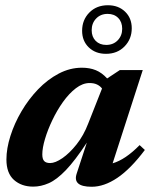

<svg xmlns="http://www.w3.org/2000/svg" viewBox="-20 -700 582 733"><path d="M273 -38 311.5 -155.5Q266.5 -87 231.5 -50.5Q196.5 -14 166.5 -0.8Q136.5 12.5 107 12.5Q62 12.5 33.2 -13.2Q4.5 -39 4.5 -91Q4.5 -133 19.8 -181Q35 -229 62 -275Q89 -321 125.2 -358.8Q161.5 -396.5 204.2 -419Q247 -441.5 293 -441.5Q322.5 -441.5 345.8 -432Q369 -422.5 389 -400.5L437.5 -432.5H525L410 -76.5Q458.5 -90.5 513 -146L533 -127.5Q478.5 -55 428 -21Q377.5 13 330 13Q255.5 13 273 -38ZM141.5 -110.5Q141.5 -92.5 148.8 -85Q156 -77.5 171.5 -77.5Q191 -77.5 218.2 -96.2Q245.5 -115 272.5 -149Q299.5 -183 317 -229L369.5 -362Q362.5 -371.5 350.8 -377.2Q339 -383 322 -383Q295.5 -383 269.5 -363Q243.5 -343 220.5 -310.8Q197.5 -278.5 179.8 -241.2Q162 -204 151.8 -169.5Q141.5 -135 141.5 -110.5ZM392 -680Q432 -680 457.5 -655.5Q483 -631 483 -592Q483 -551 455.5 -522.8Q428 -494.5 384.5 -494.5Q344.5 -494.5 319 -519Q293.5 -543.5 293.5 -582.5Q293.5 -624 321 -652Q348.5 -680 392 -680ZM385.5 -528.5Q412.5 -528.5 429.5 -546.2Q446.5 -564 446.5 -590Q446.5 -616 431.2 -631.5Q416 -647 391 -647Q364 -647 347 -629.2Q330 -611.5 330 -584.5Q330 -559.5 345.2 -544Q360.5 -528.5 385.5 -528.5Z"/></svg>

Font: Newsreader 16pt
Style: Bold Italic
Weight: 700
Italic angle: -17°
Designer: Hugues Gentile
Foundry: Production Type
Version: Version 1.003; ttfautohint (v1.8.3)